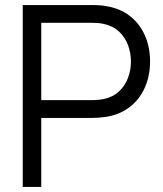

<svg xmlns="http://www.w3.org/2000/svg" viewBox="-20 -740 644 760"><path d="M143.3 0H70V-720H348Q358.5 -720 371.8 -719.2Q385 -718.5 398.7 -716Q454.8 -707.3 494.1 -676.7Q533.3 -646 553.7 -599.4Q574 -552.8 574 -496.7Q574 -440.5 553.6 -393.9Q533.2 -347.3 493.9 -316.7Q454.7 -286 398.7 -277.3Q385 -275.3 371.7 -274.3Q358.3 -273.3 348 -273.3H143.3ZM143.3 -649.7V-343.7H346Q355.2 -343.7 367.2 -344.7Q379.2 -345.7 390.7 -348Q427.5 -355.8 451.3 -378.4Q475.2 -401 486.8 -432.1Q498.3 -463.2 498.3 -496.7Q498.3 -530.2 486.8 -561.2Q475.2 -592.3 451.3 -614.9Q427.5 -637.5 390.7 -645.3Q379.2 -648 367.2 -648.8Q355.2 -649.7 346 -649.7Z"/></svg>

Font: Manrope Variable Light
Style: Regular
Weight: 200
Designer: Mikhail Sharanda
Foundry: Mikhail Sharanda
Version: Version 4.505